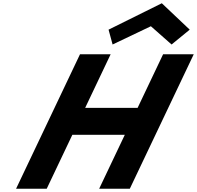

<svg xmlns="http://www.w3.org/2000/svg" viewBox="-20 -1158 1209 1178"><path d="M646.1 -976 670.8 -885 905.7 -997 1032.7 -885 1144 -976 972.8 -1138ZM423.9 -331H745.8L588.4 0H776.4L1168.7 -825H980.7L824.2 -496H502.4L658.8 -825H470.8L78.6 0H266.6Z"/></svg>

Font: Hussar
Style: BdSuprExtOblFive
Weight: 700
Foundry: Cannot Into Space Fonts
Version: Version 2.00